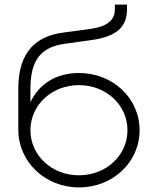

<svg xmlns="http://www.w3.org/2000/svg" viewBox="-20 -814 690 839"><path d="M60 -426V-245C61 -106 178 5 325 5C473 5 590 -105 590 -245C590 -385 473 -495 325 -495C223 -495 149 -445 113 -367V-426C113 -556 162 -609 265 -623L380 -639C488 -654 535 -695 535 -774V-794H482V-774C482 -724 446 -697 371 -687L259 -672C141 -657 60 -592 60 -426ZM113 -245C113 -355 206 -442 325 -442C444 -442 537 -355 537 -245C537 -135 444 -48 325 -48C206 -48 113 -135 113 -245Z"/></svg>

Font: Grotesk 01 Extrafine
Style: Bold
Weight: 400
Designer: Frank Adebiaye, contributions by Jérémy Landes, Ariel Martín Pérez
Foundry: Velvetyne Type Foundry
Version: Version 3.000;Glyphs 3.1.2 (3150)